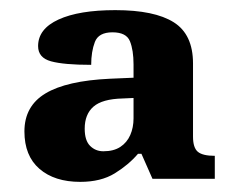

<svg xmlns="http://www.w3.org/2000/svg" viewBox="-20 -739 466 379"><path d="M138.4 -380Q87.6 -380 57.9 -405.7Q28.2 -431.4 28.2 -479.6Q28.2 -529.6 69.8 -554.6Q111.4 -579.6 197 -583.6L243.6 -585.6V-611.8Q243.6 -640 236.5 -657.6Q229.4 -675.2 202 -675.2Q174.6 -675.2 167.3 -656.2Q160 -637.2 160 -611Q106 -611 80.6 -618Q55.2 -625 55.2 -648Q55.2 -682 95.6 -700.5Q136 -719 207.6 -719Q285 -719 323 -695Q361 -671 361 -613.8V-469.4Q361 -447.4 370.5 -439.4Q380 -431.4 404 -431.4V-386H281L259.2 -435.4H252.4Q233.8 -413.6 206.5 -396.8Q179.2 -380 138.4 -380ZM184 -440.4Q204.4 -440.4 217.5 -449Q230.6 -457.6 237.1 -472.4Q243.6 -487.2 243.6 -505.4V-545.6L221.8 -544.6Q181.8 -543.6 164.5 -528.5Q147.2 -513.4 147.2 -485Q147.2 -461.6 157.9 -451Q168.6 -440.4 184 -440.4Z"/></svg>

Font: Noto Serif Hentaigana ExtraLight
Style: Regular
Weight: 200
Designer: Kazuhiro Yamada
Foundry: nipponia
Version: Version 1.000